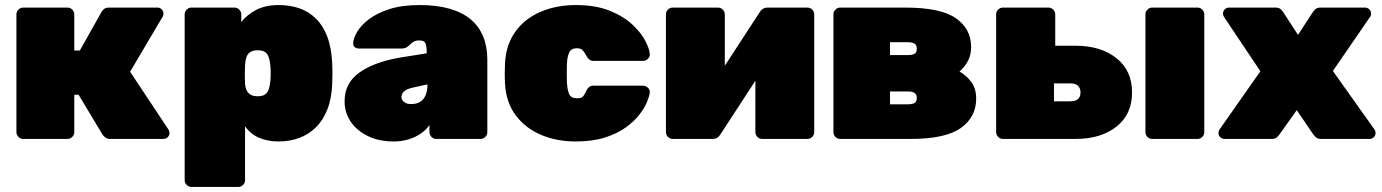

<svg xmlns="http://www.w3.org/2000/svg" viewBox="-20 -550 5469 760"><path d="M72 0Q61 0 53 -8Q45 -16 45 -27V-493Q45 -504 53 -512Q61 -520 72 -520H247Q258 -520 266 -512Q274 -504 274 -493V-350H296L382 -503Q384 -507 391 -513.5Q398 -520 411 -520H603Q613 -520 620 -513Q627 -506 627 -496Q627 -492 625.5 -487.5Q624 -483 622 -481L495 -266L647 -37Q651 -31 651 -24Q651 -14 644 -7Q637 0 627 0H417Q405 0 398 -5Q391 -10 386 -17L291 -175H274V-27Q274 -16 266 -8Q258 0 247 0Z M738 190Q727 190 719 182Q711 174 711 163V-493Q711 -504 719 -512Q727 -520 738 -520H908Q919 -520 927 -512Q935 -504 935 -493V-463Q958 -492 994.5 -511Q1031 -530 1083 -530Q1127 -530 1164 -517.5Q1201 -505 1229.5 -477.5Q1258 -450 1275 -406Q1292 -362 1295 -299Q1296 -277 1296 -260Q1296 -243 1295 -220Q1293 -161 1276 -117.5Q1259 -74 1230.5 -46Q1202 -18 1164.5 -4Q1127 10 1083 10Q1041 10 1007 -4Q973 -18 950 -50V163Q950 174 942 182Q934 190 923 190ZM1000 -169Q1019 -169 1029 -176Q1039 -183 1043.5 -196Q1048 -209 1050 -227Q1053 -260 1050 -293Q1048 -311 1043.5 -324Q1039 -337 1029 -344Q1019 -351 1000 -351Q982 -351 971 -344Q960 -337 955.5 -324Q951 -311 950 -293Q949 -271 949 -256.5Q949 -242 950 -219Q951 -203 956.5 -192Q962 -181 972.5 -175Q983 -169 1000 -169Z M1538 10Q1481 10 1437 -11Q1393 -32 1368.5 -68Q1344 -104 1344 -149Q1344 -222 1403.5 -263.5Q1463 -305 1563 -322L1669 -339V-340Q1669 -366 1664.5 -378Q1660 -390 1639 -390Q1625 -390 1616.5 -384.5Q1608 -379 1598 -369Q1587 -358 1570 -358H1400Q1390 -358 1383.5 -364Q1377 -370 1378 -380Q1379 -399 1394 -424.5Q1409 -450 1440.5 -474Q1472 -498 1521.5 -514Q1571 -530 1641 -530Q1709 -530 1759.5 -515.5Q1810 -501 1843 -473.5Q1876 -446 1892.5 -405.5Q1909 -365 1909 -314V-27Q1909 -16 1901 -8Q1893 0 1882 0H1707Q1696 0 1688 -8Q1680 -16 1680 -27V-55Q1666 -35 1644.5 -20.5Q1623 -6 1596 2Q1569 10 1538 10ZM1607 -138Q1627 -138 1641.5 -146Q1656 -154 1664 -171.5Q1672 -189 1672 -215V-216L1613 -203Q1587 -197 1578 -187Q1569 -177 1569 -166Q1569 -159 1573.5 -152.5Q1578 -146 1586.5 -142Q1595 -138 1607 -138Z M2259 10Q2183 10 2121 -16.5Q2059 -43 2021 -94Q1983 -145 1979 -219Q1978 -235 1978 -259Q1978 -283 1979 -300Q1983 -374 2020.5 -425.5Q2058 -477 2120.5 -503.5Q2183 -530 2259 -530Q2338 -530 2393.5 -507.5Q2449 -485 2483.5 -452.5Q2518 -420 2534.5 -388Q2551 -356 2552 -336Q2553 -325 2544.5 -317Q2536 -309 2525 -309H2330Q2319 -309 2312.5 -314.5Q2306 -320 2301 -329Q2294 -343 2286.5 -351Q2279 -359 2264 -359Q2241 -359 2233 -342Q2225 -325 2224 -295Q2223 -252 2224 -224Q2226 -192 2233.5 -176.5Q2241 -161 2264 -161Q2282 -161 2288.5 -169Q2295 -177 2301 -191Q2305 -200 2312 -205.5Q2319 -211 2330 -211H2525Q2536 -211 2544.5 -203Q2553 -195 2552 -184Q2551 -171 2541.5 -147.5Q2532 -124 2511.5 -97Q2491 -70 2457 -45.5Q2423 -21 2374 -5.5Q2325 10 2259 10Z M2643 0Q2632 0 2624 -8Q2616 -16 2616 -27V-493Q2616 -504 2624 -512Q2632 -520 2643 -520H2822Q2833 -520 2841 -512Q2849 -504 2849 -493V-178L2788 -196L2988 -503Q2993 -511 3000.5 -515.5Q3008 -520 3017 -520H3176Q3187 -520 3195 -512Q3203 -504 3203 -493V-27Q3203 -16 3195 -8Q3187 0 3176 0H2997Q2986 0 2978 -8Q2970 -16 2970 -27V-342L3031 -324L2831 -17Q2826 -9 2818.5 -4.5Q2811 0 2802 0Z M3306 0Q3295 0 3287 -8Q3279 -16 3279 -27V-493Q3279 -504 3287 -512Q3295 -520 3306 -520H3563Q3703 -520 3763.5 -478Q3824 -436 3824 -364Q3824 -332 3811 -308Q3798 -284 3778 -267Q3807 -250 3825.5 -224.5Q3844 -199 3844 -159Q3844 -87 3783.5 -43.5Q3723 0 3583 0ZM3503 -137H3573Q3590 -137 3599.5 -142Q3609 -147 3609 -162Q3609 -177 3599.5 -182.5Q3590 -188 3573 -188H3503ZM3503 -332H3573Q3591 -332 3600 -337Q3609 -342 3609 -357Q3609 -372 3599.5 -377.5Q3590 -383 3573 -383H3503Z M3950 0Q3939 0 3931 -8Q3923 -16 3923 -27V-493Q3923 -504 3931 -512Q3939 -520 3950 -520H4130Q4141 -520 4149 -512Q4157 -504 4157 -493V-369H4237Q4337 -369 4399 -320Q4461 -271 4461 -184Q4461 -97 4399 -48.5Q4337 0 4237 0ZM4152 -149H4217Q4237 -149 4247 -158Q4257 -167 4257 -184Q4257 -201 4247 -210.5Q4237 -220 4217 -220H4152ZM4541 0Q4530 0 4522 -8Q4514 -16 4514 -27V-493Q4514 -504 4522 -512Q4530 -520 4541 -520H4720Q4731 -520 4739 -512Q4747 -504 4747 -493V-27Q4747 -16 4739 -8Q4731 0 4720 0Z M4827 0Q4817 0 4810 -7Q4803 -14 4803 -24Q4803 -26 4804 -30Q4805 -34 4807 -37L4969 -268L4825 -483Q4824 -485 4822.5 -488.5Q4821 -492 4821 -496Q4821 -506 4828 -513Q4835 -520 4845 -520H5028Q5043 -520 5050 -513Q5057 -506 5060 -501L5118 -412L5176 -501Q5179 -506 5186 -513Q5193 -520 5208 -520H5383Q5393 -520 5400 -513Q5407 -506 5407 -497Q5407 -492 5406 -488.5Q5405 -485 5403 -483L5256 -269L5421 -37Q5423 -34 5424 -30.5Q5425 -27 5425 -24Q5425 -14 5418 -7Q5411 0 5401 0H5209Q5196 0 5189.5 -6Q5183 -12 5179 -17L5113 -114L5044 -17Q5041 -13 5034.5 -6.5Q5028 0 5014 0Z"/></svg>

Font: Rubik Black
Style: Regular
Weight: 900
Designer: Hubert and Fischer
Foundry: Hubert and Fischer
Version: Version 2.300;gftools[0.9.30]